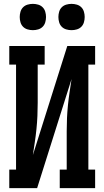

<svg xmlns="http://www.w3.org/2000/svg" viewBox="-20 -973 540 993"><path d="M28 0V-96H63V-639H28V-735H211V-639H175V-441Q175 -407 173.5 -373Q172 -339 168.5 -305Q165 -271 160 -237.5Q155 -204 150 -171L328 -735H472V-639H437V-96H472V0H289V-96H325V-294Q325 -328 326.5 -362Q328 -396 331.5 -430Q335 -464 340 -497.5Q345 -531 350 -564L172 0ZM350 -817Q336 -817 322.5 -821Q309 -825 299.5 -834.5Q290 -844 286 -857.5Q282 -871 282 -885Q282 -899 286 -912.5Q290 -926 299.5 -935.5Q309 -945 322.5 -949Q336 -953 350 -953Q364 -953 377.5 -949Q391 -945 400.5 -935.5Q410 -926 414 -912.5Q418 -899 418 -885Q418 -871 414 -857.5Q410 -844 400.5 -834.5Q391 -825 377.5 -821Q364 -817 350 -817ZM150 -817Q136 -817 122.5 -821Q109 -825 99.5 -834.5Q90 -844 86 -857.5Q82 -871 82 -885Q82 -899 86 -912.5Q90 -926 99.5 -935.5Q109 -945 122.5 -949Q136 -953 150 -953Q164 -953 177.5 -949Q191 -945 200.5 -935.5Q210 -926 214 -912.5Q218 -899 218 -885Q218 -871 214 -857.5Q210 -844 200.5 -834.5Q191 -825 177.5 -821Q164 -817 150 -817Z"/></svg>

Font: Iosevka Curly Slab
Style: Bold
Weight: 700
Monospace: yes
Designer: Belleve Invis
Foundry: Belleve Invis
Version: Version 22.1.2; ttfautohint (v1.8.4)